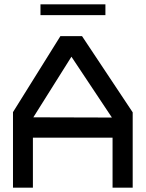

<svg xmlns="http://www.w3.org/2000/svg" viewBox="-20 -867 673 887"><path d="M500 0V-231H132V0H40V-349L259 -700H359L593 -348V0ZM310 -605 134 -325 497 -324ZM167 -847H467V-797H167Z"/></svg>

Font: Turret Road
Style: Bold
Weight: 700
Designer: Noponies
Foundry: Noponies
Version: Version 1.001; ttfautohint (v1.8)